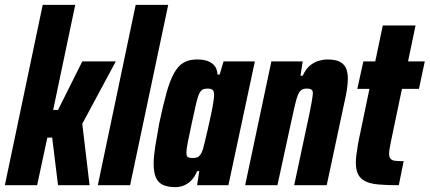

<svg xmlns="http://www.w3.org/2000/svg" viewBox="-34 -763 1770 791"><path d="M-14 0 142 -743H276L185 -310H205L305 -510H443L305 -253L335 0H205L181 -196H161L119 0Z M369 0 525 -743H659L502 0Z M689 8Q658 8 638 -1Q618 -10 608.5 -31Q599 -52 599 -89Q599 -118 605.5 -159Q612 -200 622 -255Q638 -330 652 -380.5Q666 -431 683 -461.5Q700 -492 722.5 -505Q745 -518 777 -518Q805 -518 823 -511Q841 -504 851 -490.5Q861 -477 862 -456H871L887 -510H1016L907 0H778L787 -58H778Q768 -33 753 -18.5Q738 -4 721.5 2Q705 8 689 8ZM760 -112Q770 -112 777.5 -114.5Q785 -117 791 -125Q797 -133 802 -148Q805 -159 810.5 -181.5Q816 -204 822.5 -232.5Q829 -261 835 -289Q841 -317 844.5 -339Q848 -361 848 -371Q848 -388 841.5 -393Q835 -398 821 -398Q809 -398 801.5 -394.5Q794 -391 787.5 -378.5Q781 -366 774 -336.5Q767 -307 756 -255Q745 -204 739.5 -176Q734 -148 734 -134Q734 -124 736.5 -119.5Q739 -115 745.5 -113.5Q752 -112 760 -112Z M976 0 1084 -510H1213L1204 -451H1213Q1226 -479 1243 -493Q1260 -507 1279 -512.5Q1298 -518 1314 -518Q1346 -518 1364 -509.5Q1382 -501 1390.5 -484Q1399 -467 1399 -438Q1399 -420 1395.5 -396Q1392 -372 1385 -342L1312 0H1178L1237 -277Q1246 -319 1250 -342.5Q1254 -366 1255 -378Q1255 -387 1252 -391Q1249 -395 1243.5 -396.5Q1238 -398 1229 -398Q1216 -398 1208 -392.5Q1200 -387 1193.5 -372Q1187 -357 1180.5 -327.5Q1174 -298 1163 -249L1109 0Z M1609 0Q1559 0 1525 -3Q1491 -6 1470.5 -16.5Q1450 -27 1441 -45.5Q1432 -64 1432 -94Q1432 -109 1434.5 -127Q1437 -145 1440.5 -166.5Q1444 -188 1450 -214L1488 -397H1438L1463 -510H1512L1543 -658H1678L1647 -510H1716L1692 -397H1622L1577 -182Q1575 -170 1573 -161Q1571 -152 1570 -144Q1569 -136 1569 -130Q1569 -116 1575 -109Q1581 -102 1594 -100.5Q1607 -99 1629 -99Z"/></svg>

Font: Saira Condensed ExtraBold
Style: Italic
Weight: 800
Width: 3
Italic angle: -12°
Designer: Hector Gatti with collaboration of the Omnibus-Type team
Foundry: Omnibus-Type
Version: Version 1.101